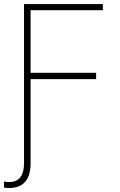

<svg xmlns="http://www.w3.org/2000/svg" viewBox="-41 -727 592 944"><path d="M464.8 -707V-676.8H109.4V-369.1H431.6V-337.9H109.4V76.2Q109.4 135.7 82.8 166.5Q56.2 197.3 4.9 197.3Q-2 197.3 -8.8 196.8Q-15.6 196.3 -21.5 194.3V165Q-12.7 168 2.9 168Q77.1 168 77.1 76.2V-707Z"/></svg>

Font: Pretendard JP Thin
Style: Regular
Weight: 100
Designer: Base glyphs from Inter by Rasmus Andersson; Hangeul glyphs from Noto Sans CJK(Source Han Sans) by Jang Soo-young and Kan
Foundry: Kil Hyung-jin
Version: Version 1.309